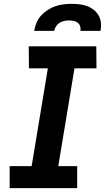

<svg xmlns="http://www.w3.org/2000/svg" viewBox="-20 -975 544 995"><path d="M30 0V-114H144L228 -621H130L129 -735H479L480 -621H366L282 -114H380V0ZM157 -815Q161 -836 169 -856.5Q177 -877 192.5 -894Q208 -911 227.5 -923.5Q247 -936 267.5 -943Q288 -950 309.5 -952.5Q331 -955 352 -955Q373 -955 393.5 -952.5Q414 -950 432.5 -943Q451 -936 466.5 -923.5Q482 -911 491.5 -894Q501 -877 503 -856.5Q505 -836 501 -815H397Q399 -827 395.5 -838.5Q392 -850 383 -857Q374 -864 362 -866.5Q350 -869 338 -869Q326 -869 313 -866.5Q300 -864 289 -857Q278 -850 270.5 -838.5Q263 -827 261 -815Z"/></svg>

Font: Iosevka Term Curly Hv Obl
Style: Regular
Weight: 900
Italic angle: -9°
Designer: Belleve Invis
Foundry: Belleve Invis
Version: Version 32.3.0